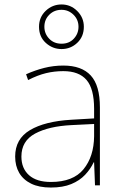

<svg xmlns="http://www.w3.org/2000/svg" viewBox="-20 -831 551 861"><path d="M264 -537Q346 -537 387 -492.5Q428 -448 428 -350V0H406L402 -103H400Q386 -73 361.5 -47Q337 -21 299.5 -5.5Q262 10 208 10Q155 10 119.5 -7.5Q84 -25 66 -56Q48 -87 48 -129Q48 -208 114.5 -247.5Q181 -287 299 -294L402 -300V-343Q402 -433 368 -472.5Q334 -512 264 -512Q224 -512 186.5 -503Q149 -494 106 -472L97 -498Q137 -516 178.5 -526.5Q220 -537 264 -537ZM301 -270Q199 -265 137.5 -232Q76 -199 76 -129Q76 -76 110 -45.5Q144 -15 208 -15Q308 -15 354.5 -72Q401 -129 402 -220V-275ZM256 -611Q216 -611 185.5 -638.5Q155 -666 155 -711Q155 -754 185 -782.5Q215 -811 256 -811Q297 -811 326.5 -781.5Q356 -752 356 -711Q356 -667 326.5 -639Q297 -611 256 -611ZM256 -635Q290 -635 311 -657.5Q332 -680 332 -711Q332 -743 309.5 -765Q287 -787 256 -787Q223 -787 201 -765Q179 -743 179 -711Q179 -680 200.5 -657.5Q222 -635 256 -635Z"/></svg>

Font: Noto Sans Hebrew Thin
Style: Regular
Weight: 250
Designer: Monotype Design Team
Foundry: Monotype Imaging Inc.
Version: Version 2.003